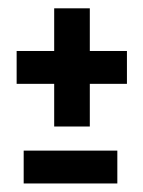

<svg xmlns="http://www.w3.org/2000/svg" viewBox="-20 -498 336 450"><path d="M107 -201.5H190.5V-301.5H277.5V-378.5H190.5V-478.5H107V-378.5H19V-301.5H107ZM35.5 -68H255V-145H35.5Z"/></svg>

Font: Anybody SemiExpanded Medium
Style: Regular
Weight: 500
Width: 6
Version: Version 1.113;gftools[0.9.25]